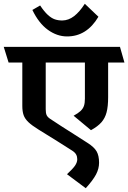

<svg xmlns="http://www.w3.org/2000/svg" viewBox="-45 -825 672 1005"><path d="M165 -796.4Q186.5 -764.2 205.3 -747.1Q224.1 -730 241.7 -723.9Q259.3 -717.8 281.2 -717.8Q314 -718.3 342.8 -740.5Q371.6 -762.7 398.9 -805.2L470.2 -737.3Q409.2 -634.3 306.2 -634.3Q253.4 -634.3 205.6 -668.9Q157.7 -703.6 124.5 -772.9ZM0 -497.6 -25.4 -579.6H583L606.4 -497.6H521V-316.4Q521 -267.6 512.9 -237.1Q504.9 -206.5 485.8 -184.8Q466.8 -163.1 431.2 -143.6L340.3 -219.2Q364.3 -232.4 376.7 -244.1Q389.2 -255.9 394.3 -270.5Q399.4 -285.2 399.4 -308.1V-497.6H194.3V-252.9Q194.3 -232.4 199.2 -222.2Q204.1 -211.9 217.3 -203.1Q267.6 -169.4 348.1 -118.7L413.1 -77.1Q447.8 -55.2 460.7 -32.7Q473.6 -10.3 473.6 26.9Q473.6 57.6 457.8 87.9Q441.9 118.2 403.8 160.2L305.7 86.9Q335.9 59.1 347.7 42Q359.4 24.9 359.4 8.3Q359.4 -5.4 353.5 -16.1Q347.7 -26.9 333.5 -36.1Q267.6 -78.6 157.2 -146.5Q121.6 -168.5 103.5 -185.8Q85.4 -203.1 78.6 -222.4Q71.8 -241.7 71.8 -271V-497.6Z"/></svg>

Font: Vesper Libre
Style: Bold
Weight: 700
Designer: Robert Keller & Kimya Gandhi
Foundry: Mota Italic
Version: Version 1.058